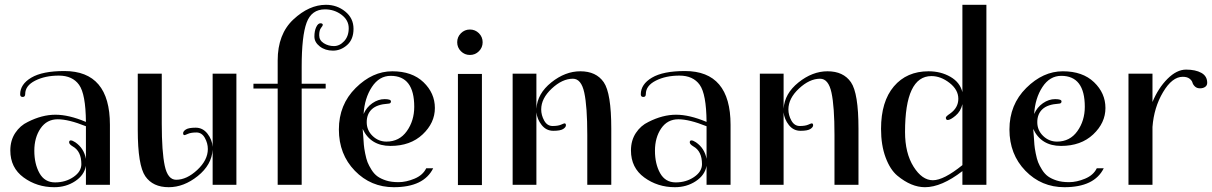

<svg xmlns="http://www.w3.org/2000/svg" viewBox="-20 -770 5050 800"><path d="M206 10Q134 10 78.5 -30.5Q23 -71 23 -143Q23 -185 43.5 -216Q64 -247 96 -262Q155 -292 211 -292Q267 -292 338 -262Q337 -378 309.5 -416.5Q282 -455 225 -455Q168 -455 126.5 -434Q85 -413 85 -378Q85 -366 74.5 -366Q64 -366 64 -377Q64 -419 110.5 -446.5Q157 -474 248 -474Q438 -474 438 -250V0H338V-79Q331 -40 293 -15Q255 10 206 10ZM294 -177Q330 -152 338 -108V-244Q266 -273 220.5 -273Q175 -273 149 -235Q123 -197 123 -142Q123 -87 144.5 -48.5Q166 -10 209.5 -10Q253 -10 286 -32.5Q319 -55 319 -86Q319 -140 283 -160Q268 -169 268 -177Q268 -185 275 -185Q282 -185 294 -177Z M749 -207Q743 -207 743 -215Q743 -223 754.5 -230.5Q766 -238 795.5 -238Q825 -238 844.5 -213Q864 -188 866 -158V-463H965V0H866V-146Q862 -83 804 -36.5Q746 10 683 10Q617 10 585.5 -35.5Q554 -81 554 -229V-463H654V-255Q654 -137 666.5 -79Q679 -21 714 -21Q758 -21 802 -62Q846 -103 846 -149Q846 -173 833.5 -195.5Q821 -218 798.5 -218Q776 -218 763.5 -212.5Q751 -207 749 -207Z M1237 -401V0H1137V-401H1036V-421H1137V-518Q1137 -628 1202.5 -689Q1268 -750 1338 -750Q1384 -750 1418.5 -722Q1453 -694 1453 -650Q1453 -606 1426.5 -582.5Q1400 -559 1367.5 -559Q1335 -559 1312.5 -576.5Q1290 -594 1290 -617.5Q1290 -641 1297.5 -657Q1305 -673 1315 -673Q1325 -673 1325 -666Q1325 -663 1317.5 -653.5Q1310 -644 1310 -623Q1310 -602 1329 -590Q1348 -578 1371.5 -578Q1395 -578 1414 -598.5Q1433 -619 1433 -652.5Q1433 -686 1403 -708.5Q1373 -731 1334 -731Q1278 -731 1257.5 -675.5Q1237 -620 1237 -492V-421H1337V-401Z M1756 -69H1785Q1746 10 1621 10Q1525 10 1458.5 -58.5Q1392 -127 1392 -230.5Q1392 -334 1462 -403.5Q1532 -473 1614.5 -473Q1697 -473 1744.5 -427.5Q1792 -382 1792 -320Q1792 -258 1741 -210Q1690 -162 1607 -162Q1524 -162 1491 -233Q1492 -226 1493.5 -203Q1495 -180 1496 -167Q1497 -154 1501.5 -131Q1506 -108 1511.5 -94Q1517 -80 1528 -62.5Q1539 -45 1553 -35Q1567 -25 1588.5 -18Q1610 -11 1641 -11Q1672 -11 1707 -25.5Q1742 -40 1756 -69ZM1706 -325Q1706 -454 1608 -454Q1560 -454 1529.5 -407.5Q1499 -361 1495 -295Q1507 -323 1531.5 -340Q1556 -357 1582.5 -357Q1609 -357 1609 -347.5Q1609 -338 1597 -338Q1551 -335 1529.5 -315Q1508 -295 1508 -261Q1508 -227 1532.5 -203.5Q1557 -180 1590 -180Q1644 -180 1675 -223.5Q1706 -267 1706 -325Z M1988 -462V1H1888V-462ZM1900.5 -556.5Q1885 -572 1885 -594Q1885 -616 1900.5 -631.5Q1916 -647 1938 -647Q1960 -647 1975.5 -631.5Q1991 -616 1991 -594Q1991 -572 1975.5 -556.5Q1960 -541 1938 -541Q1916 -541 1900.5 -556.5Z M2332 -256Q2338 -256 2338 -248Q2338 -240 2326.5 -232.5Q2315 -225 2285.5 -225Q2256 -225 2237 -249Q2218 -273 2215 -302V0H2116V-463H2215V-317Q2219 -380 2277 -426.5Q2335 -473 2398 -473Q2464 -473 2495.5 -427.5Q2527 -382 2527 -234V0H2427V-208Q2427 -326 2414.5 -384Q2402 -442 2367 -442Q2323 -442 2279 -401Q2235 -360 2235 -314Q2235 -290 2247.5 -267.5Q2260 -245 2282.5 -245Q2305 -245 2317.5 -250.5Q2330 -256 2332 -256Z M2792 10Q2720 10 2664.5 -30.5Q2609 -71 2609 -143Q2609 -185 2629.5 -216Q2650 -247 2682 -262Q2741 -292 2797 -292Q2853 -292 2924 -262Q2923 -378 2895.5 -416.5Q2868 -455 2811 -455Q2754 -455 2712.5 -434Q2671 -413 2671 -378Q2671 -366 2660.5 -366Q2650 -366 2650 -377Q2650 -419 2696.5 -446.5Q2743 -474 2834 -474Q3024 -474 3024 -250V0H2924V-79Q2917 -40 2879 -15Q2841 10 2792 10ZM2880 -177Q2916 -152 2924 -108V-244Q2852 -273 2806.5 -273Q2761 -273 2735 -235Q2709 -197 2709 -142Q2709 -87 2730.5 -48.5Q2752 -10 2795.5 -10Q2839 -10 2872 -32.5Q2905 -55 2905 -86Q2905 -140 2869 -160Q2854 -169 2854 -177Q2854 -185 2861 -185Q2868 -185 2880 -177Z M3362 -256Q3368 -256 3368 -248Q3368 -240 3356.5 -232.5Q3345 -225 3315.5 -225Q3286 -225 3267 -249Q3248 -273 3245 -302V0H3146V-463H3245V-317Q3249 -380 3307 -426.5Q3365 -473 3428 -473Q3494 -473 3525.5 -427.5Q3557 -382 3557 -234V0H3457V-208Q3457 -326 3444.5 -384Q3432 -442 3397 -442Q3353 -442 3309 -401Q3265 -360 3265 -314Q3265 -290 3277.5 -267.5Q3290 -245 3312.5 -245Q3335 -245 3347.5 -250.5Q3360 -256 3362 -256Z M3990 0V-57Q3903 10 3834 10Q3777 10 3719 -38Q3689 -63 3670 -114Q3651 -165 3651 -233Q3651 -347 3704.5 -410Q3758 -473 3849 -473Q3900 -473 3940 -450Q3980 -427 3990 -386V-750H4090V0ZM3751 -220Q3751 -132 3786.5 -75.5Q3822 -19 3867 -19Q3912 -19 3990 -82V-336Q3983 -306 3961.5 -288Q3940 -270 3929 -270Q3921 -270 3921 -280Q3921 -285 3939 -297Q3973 -321 3973 -358.5Q3973 -396 3936.5 -424.5Q3900 -453 3861 -453Q3751 -453 3751 -220Z M4550 -69H4579Q4540 10 4415 10Q4319 10 4252.5 -58.5Q4186 -127 4186 -230.5Q4186 -334 4256 -403.5Q4326 -473 4408.5 -473Q4491 -473 4538.5 -427.5Q4586 -382 4586 -320Q4586 -258 4535 -210Q4484 -162 4401 -162Q4318 -162 4285 -233Q4286 -226 4287.5 -203Q4289 -180 4290 -167Q4291 -154 4295.5 -131Q4300 -108 4305.5 -94Q4311 -80 4322 -62.5Q4333 -45 4347 -35Q4361 -25 4382.5 -18Q4404 -11 4435 -11Q4466 -11 4501 -25.5Q4536 -40 4550 -69ZM4500 -325Q4500 -454 4402 -454Q4354 -454 4323.5 -407.5Q4293 -361 4289 -295Q4301 -323 4325.5 -340Q4350 -357 4376.5 -357Q4403 -357 4403 -347.5Q4403 -338 4391 -338Q4345 -335 4323.5 -315Q4302 -295 4302 -261Q4302 -227 4326.5 -203.5Q4351 -180 4384 -180Q4438 -180 4469 -223.5Q4500 -267 4500 -325Z M5010 -425Q5010 -414 5001.5 -408Q4993 -402 4980 -402Q4967 -402 4959 -409.5Q4951 -417 4948.5 -426Q4946 -435 4936 -442.5Q4926 -450 4908 -450Q4864 -450 4826 -386Q4788 -322 4782 -241V0H4682V-463H4782V-345Q4806 -403 4844.5 -441.5Q4883 -480 4922 -480Q4961 -480 4985.5 -466.5Q5010 -453 5010 -425Z"/></svg>

Font: Spirax
Style: Regular
Weight: 400
Designer: Brenda Gallo (gbrenda1987@gmail.com)
Foundry: Brenda Gallo
Version: Version 1.002